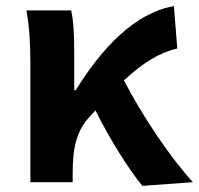

<svg xmlns="http://www.w3.org/2000/svg" viewBox="-20 -594 649 626"><path d="M444 12 609 0C531 -85 441 -222 384 -332C447 -390 499 -422 558 -436L547 -574C419 -552 311 -436 227 -300H222V-423C222 -475 220 -526 212 -560H66C77 -503 79 -437 79 -393V0H217V-33C217 -114 231 -169 271 -212L291 -234C342 -134 397 -46 444 12Z"/></svg>

Font: Noto Sans JP
Style: Bold
Weight: 700
Designer: Ryoko NISHIZUKA 西塚涼子 (kana, bopomofo & ideographs); Paul D. Hunt (Latin, Greek & Cyrillic); Sandoll Communications 산돌커뮤니
Foundry: Adobe
Version: Version 2.004;hotconv 1.0.118;makeotfexe 2.5.65603